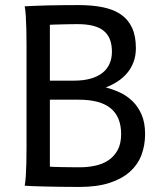

<svg xmlns="http://www.w3.org/2000/svg" viewBox="-20 -738 667 763"><path d="M85.4 -151.9V-558.1Q85.4 -592.3 84.7 -621.8Q84 -651.4 82.5 -674.8Q81.1 -698.2 78.1 -712.9Q94.2 -713.9 118.2 -714.8Q142.1 -715.8 170.7 -716.6Q199.2 -717.3 230.7 -717.5Q262.2 -717.8 293 -717.8Q347.2 -717.8 389.6 -709Q432.1 -700.2 460.9 -680.2Q489.7 -660.2 504.9 -627.4Q520 -594.7 520 -546.9Q520 -516.1 510.7 -491.5Q501.5 -466.8 485.1 -447.5Q468.8 -428.2 447 -414.1Q425.3 -399.9 400.4 -390.6Q428.7 -383.3 456.5 -370.4Q484.4 -357.4 506.6 -335.9Q528.8 -314.5 542.7 -282.5Q556.6 -250.5 556.6 -205.1Q556.6 -160.6 542.2 -122.3Q527.8 -84 496.3 -55.7Q464.8 -27.3 415.3 -11.2Q365.7 4.9 295.4 4.9Q258.3 4.9 223.4 4.4Q188.5 3.9 159.4 3.2Q130.4 2.4 109.1 1.7Q87.9 1 78.1 0Q81.1 -14.6 82.5 -37.6Q84 -60.5 84.7 -89.4Q85.4 -118.2 85.4 -151.9ZM178.2 -75.7Q185.1 -75.2 196.8 -74.7Q208.5 -74.2 224.1 -74Q239.7 -73.7 258.5 -73.5Q277.3 -73.2 297.9 -73.2Q329.1 -73.2 358.6 -79.6Q388.2 -85.9 410.9 -101.1Q433.6 -116.2 447.5 -141.6Q461.4 -167 461.4 -205.1Q461.4 -272.9 420.2 -307.4Q378.9 -341.8 293 -341.8H178.2ZM178.2 -417.5H273.4Q312.5 -417.5 341.1 -425.8Q369.6 -434.1 388.2 -449.2Q406.7 -464.4 415.8 -485.6Q424.8 -506.8 424.8 -532.2Q424.8 -559.6 417.2 -580.1Q409.7 -600.6 393.3 -614.5Q377 -628.4 350.8 -635.3Q324.7 -642.1 288.1 -642.1Q273.9 -642.1 257.8 -641.8Q241.7 -641.6 226.6 -641.1Q211.4 -640.6 198.7 -640.4Q186 -640.1 178.2 -639.6Z"/></svg>

Font: Andika Compact
Style: Regular
Weight: 400
Designer: Victor Gaultney, Annie Olsen, Julie Remington, Don Collingsworth, Eric Hays, Becca Hirsbrunner
Foundry: SIL International
Version: Version 5.000 ; LnSpcTght